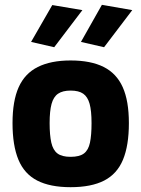

<svg xmlns="http://www.w3.org/2000/svg" viewBox="-20 -765 587 797"><path d="M273 12Q188 12 134.5 -15.5Q81 -43 56.5 -102Q32 -161 32 -254Q32 -346 57.5 -403Q83 -460 137 -487Q191 -514 273 -514Q357 -514 410.5 -487Q464 -460 489.5 -403Q515 -346 515 -254Q515 -161 490.5 -102Q466 -43 412.5 -15.5Q359 12 273 12ZM273 -114Q310 -114 328.5 -128Q347 -142 353.5 -173Q360 -204 360 -254Q360 -305 352 -334Q344 -363 325.5 -376Q307 -389 273 -389Q240 -389 221 -376Q202 -363 194 -333.5Q186 -304 186 -254Q186 -204 193 -173Q200 -142 218.5 -128Q237 -114 273 -114ZM412 -569 316 -591 403 -745 529 -723ZM205 -569 109 -591 197 -744 322 -723Z"/></svg>

Font: Cairo ExtraBold
Style: Regular
Weight: 800
Designer: Mohamed Gaber, Accademia di Belle Arti di Urbino
Foundry: Kief Type Foundry, Accademia di Belle Arti di Urbino
Version: Version 3.117